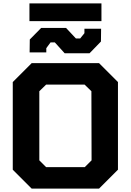

<svg xmlns="http://www.w3.org/2000/svg" viewBox="-20 -1108 769 1128"><path d="M153 -984V-1088H576V-984ZM360 -795 302 -859H277L252 -825V-800H154L155 -876L222 -944H368L426 -882H451L476 -913V-939H574L573 -864L506 -795ZM166 0 55 -111V-626L166 -737H562L673 -626V-111L562 0ZM251 -126H478L518 -166L517 -572L477 -611H251L211 -572V-166Z"/></svg>

Font: Tomorrow SemiBold
Style: Regular
Weight: 600
Designer: Tony de Marco, Monica Rizzolli
Foundry: Just in Type
Version: Version 2.002